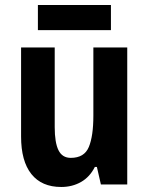

<svg xmlns="http://www.w3.org/2000/svg" viewBox="-20 -735 593 765"><path d="M487 -546V0H382L366 -70H358Q338 -30 303 -10Q268 10 224 10Q146 10 105 -41.5Q64 -93 64 -191V-546H198V-228Q198 -167 213 -136.5Q228 -106 262 -106Q316 -106 334 -149.5Q352 -193 352 -274V-546ZM422 -715V-615H131V-715Z"/></svg>

Font: Noto Sans Gujarati Condensed
Style: Bold
Weight: 700
Width: 3
Designer: Jelle Bosma - Monotype Design Team, Universal Thirst
Foundry: Monotype Imaging Inc.
Version: Version 2.106; ttfautohint (v1.8.4.7-5d5b)